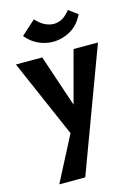

<svg xmlns="http://www.w3.org/2000/svg" viewBox="-137 -716 767 1078"><g transform="rotate(-15 246.5 -177.5)"><path d="M224 73 8 -424H161L278 -76ZM343 -424H485L220 289H69L241 -43ZM243 -493Q200 -493 159 -512Q118 -531 88 -568L171 -643Q199 -612 225 -600.5Q251 -589 273 -589Q300 -589 323 -602Q346 -615 369 -644L421 -606Q394 -548 345.5 -520.5Q297 -493 243 -493Z"/></g></svg>

Font: Ysabeau Office ExtraBold
Style: Regular
Weight: 800
Designer: Christian Thalmann (Catharsis Fonts)
Version: Version 2.001;gftools[0.9.30]; featfreeze: tnum,lnum,ss02